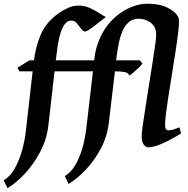

<svg xmlns="http://www.w3.org/2000/svg" viewBox="-67 -762 996 1019"><path d="M893.6 -53.7Q845.2 -23.4 797.6 -1.7Q750 20 719.7 20Q706.1 20 695.6 5.1Q685.1 -9.8 685.1 -38.1Q684.6 -52.2 690.2 -93.3Q695.8 -134.3 704.8 -191.2Q713.9 -248 723.9 -311.3Q733.9 -374.5 743.2 -434.3Q752.4 -494.1 758.8 -540Q762.2 -564 761.5 -584Q760.7 -604 752.9 -618.7Q741.2 -639.6 717.3 -651.1Q693.4 -662.6 668.9 -662.6Q636.7 -662.6 615.7 -643.8Q594.7 -625 582.3 -595Q569.8 -564.9 563 -530.5Q556.2 -496.1 552.2 -464.8L549.3 -441.9H675.3L689 -424.8Q682.6 -415.5 668.5 -401.9Q654.3 -388.2 640.4 -376.5Q626.5 -364.7 619.6 -361.3Q614.7 -375 596.4 -379.2Q578.1 -383.3 547.4 -383.3H543L510.7 -111.3Q502.4 -39.6 469.5 23.7Q436.5 86.9 390.6 136Q344.7 185.1 296.9 214.4L276.9 172.4Q309.1 154.3 332.8 113.8Q356.4 73.2 371.1 21Q385.7 -31.2 391.6 -85L426.3 -383.3H36.6L25.4 -402.3L89.4 -441.9H433.1Q439.5 -517.6 475.6 -584.2Q511.7 -650.9 573.2 -693.8Q605 -715.8 641.4 -729Q677.7 -742.2 716.3 -742.2Q744.1 -742.2 770.3 -737.8Q796.4 -733.4 819.8 -722.2Q862.3 -702.1 877.9 -673.3Q883.8 -662.1 882.8 -638.2Q881.8 -614.3 878.4 -587.9Q872.6 -540 863.8 -483.2Q855 -426.3 845.5 -367.7Q835.9 -309.1 827.6 -256.1Q819.3 -203.1 814.2 -161.9Q809.1 -120.6 809.1 -99.1Q809.1 -82.5 814 -76.4Q818.8 -70.3 826.2 -70.3Q837.9 -70.3 851.1 -74Q864.3 -77.6 885.7 -86.4ZM495.1 -671.9Q484.9 -664.1 468.8 -651.4Q452.6 -638.7 435.5 -625.5Q418.5 -612.3 404.5 -603.5Q390.6 -594.7 384.3 -594.7Q374 -594.7 363.8 -609.1Q353.5 -623.5 341.1 -638.2Q328.6 -652.8 312 -652.8Q291.5 -652.8 277.3 -634.3Q263.2 -615.7 254.2 -586.2Q245.1 -556.6 239.7 -522.7Q234.4 -488.8 231 -457.5L189.5 -94.2Q181.2 -22.9 147.5 41.7Q113.8 106.4 67.4 157Q21 207.5 -27.3 236.8L-47.4 194.8Q-14.6 176.8 9.5 135Q33.7 93.3 49.1 39.3Q64.5 -14.6 70.3 -67.9L111.8 -431.6Q121.1 -511.2 148.2 -575.9Q175.3 -640.6 237.8 -687Q263.7 -706.1 291.7 -719.2Q319.8 -732.4 350.1 -732.4Q382.3 -732.4 411.6 -718.8Q440.9 -705.1 463.1 -690.2Q485.4 -675.3 495.1 -671.9Z"/></svg>

Font: Gentium Plus
Style: Bold Italic
Weight: 700
Italic angle: -8°
Designer: Victor Gaultney, Annie Olsen, Iska Routamaa, Becca Hirsbrunner
Foundry: SIL International
Version: Version 6.101